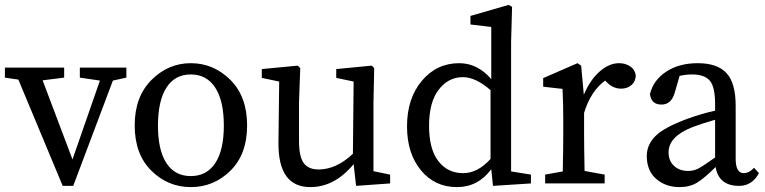

<svg xmlns="http://www.w3.org/2000/svg" viewBox="-20 -749 3125 784"><path d="M496 -473V-432L441 -420L279 10H236L55 -424L0 -432V-473H242V-432L154 -421L276 -98L388 -420L306 -432V-473Z M625 -236Q625 -136 659.5 -83Q694 -30 759 -30Q824 -30 859 -83Q894 -136 894 -236Q894 -337 859 -391Q824 -445 759 -445Q694 -445 659.5 -391Q625 -337 625 -236ZM759 -491Q852 -491 920.5 -423Q989 -355 989 -237Q989 -119 921 -52Q853 15 759 15Q666 15 598 -52Q530 -119 530 -237Q530 -354 598.5 -422.5Q667 -491 759 -491Z M1505 -50 1573 -36V0L1434 10L1424 -79Q1347 15 1247 15Q1116 15 1117 -165L1120 -416L1049 -431V-467L1196 -481L1206 -471L1201 -331V-174Q1201 -110 1220 -83.5Q1239 -57 1281 -57Q1353 -57 1421 -121L1424 -416L1353 -431V-467L1498 -481L1508 -471L1505 -331Z M1983 -100V-381Q1922 -434 1870 -434Q1811 -434 1771.5 -383Q1732 -332 1732 -235Q1732 -140 1770 -91Q1808 -42 1871 -42Q1931 -42 1983 -100ZM2067 -49 2148 -36V0L1993 10L1986 -58Q1932 15 1846 15Q1755 15 1698.5 -54Q1642 -123 1642 -233Q1642 -347 1702.5 -419Q1763 -491 1855 -491Q1930 -491 1986 -426V-639L1901 -649V-684L2057 -729L2071 -721L2067 -579Z M2353 -481 2364 -362Q2389 -422 2428 -456.5Q2467 -491 2508 -491Q2533 -491 2552.5 -478.5Q2572 -466 2576 -442Q2576 -417 2559 -402Q2542 -387 2516 -387Q2484 -387 2459 -412L2451 -420Q2392 -377 2365 -288V-210Q2365 -151 2367 -51L2449 -36V0H2206V-36L2278 -49Q2280 -149 2280 -210V-261Q2280 -326 2277 -386L2198 -395V-430L2338 -491Z M2900 -106V-260Q2847 -245 2808 -230Q2710 -192 2710 -127Q2710 -94 2730 -74Q2752 -51 2790 -51Q2813 -51 2832 -61Q2851 -71 2900 -106ZM3059 -64 3079 -42Q3051 10 2998 10Q2915 10 2902 -67Q2856 -21 2826 -3Q2796 15 2755 15Q2698 15 2659.5 -18.5Q2621 -52 2621 -112Q2621 -158 2656.5 -193.5Q2692 -229 2787 -264Q2845 -285 2900 -297V-324Q2900 -394 2878.5 -419.5Q2857 -445 2806 -445Q2779 -445 2755 -439L2735 -370Q2721 -322 2681 -322Q2639 -322 2634 -365Q2648 -422 2700.5 -456.5Q2753 -491 2829 -491Q2909 -491 2946.5 -450.5Q2984 -410 2984 -317V-101Q2984 -42 3017 -42Q3037 -42 3054 -59Z"/></svg>

Font: TypoPRO Source Serif Pro
Style: Regular
Weight: 400
Designer: Frank Grießhammer
Foundry: Adobe Systems Incorporated
Version: Version 1.017;PS 1.0;hotconv 1.0.79;makeotf.lib2.5.61930